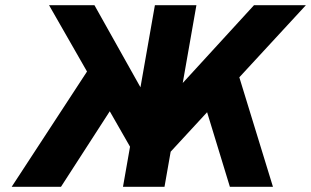

<svg xmlns="http://www.w3.org/2000/svg" viewBox="-20 -720 1199 740"><path d="M559 -50 588 -295 959 -700H1159ZM25 0 357 -508 454 -370 215 0ZM541 -50 169 -700H344L571 -295ZM454 0 577 -700H737L614 0ZM866 0 753 -370 876 -508 1032 0Z"/></svg>

Font: Overpass Black
Style: Italic
Weight: 900
Italic angle: -10°
Designer: Delve Withrington, Dave Bailey, Thomas Jockin
Foundry: Delve Fonts LLC
Version: Version 4.000